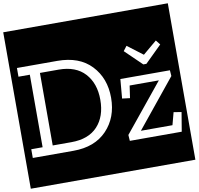

<svg xmlns="http://www.w3.org/2000/svg" viewBox="-124 -1035 1413 1366"><g transform="rotate(-10 582.5 -352.0)"><path d="M-12 213V-917H1177V213ZM952 -519 1073 -638 1047 -671 946 -586 835 -670 809 -636 930 -519ZM663 -326Q663 -467 576.5 -558.5Q490 -650 331 -650H40V-587H122V-63H40V0H334Q488 0 575.5 -91.5Q663 -183 663 -326ZM585 -325Q585 -204 519.5 -133.5Q454 -63 330 -63H195V-587H330Q454 -587 519.5 -515Q585 -443 585 -325ZM741 0H1116L1139 -138L1083 -147L1059 -57H831L1112 -403L1109 -445H751L739 -306L795 -299L808 -388H1019L738 -43Z"/></g></svg>

Font: Zilla Slab Highlight
Style: Regular
Weight: 400
Designer: Typotheque Type Foundry
Foundry: Typotheque type foundry
Version: Version 1.1; 2017; ttfautohint (v1.6)